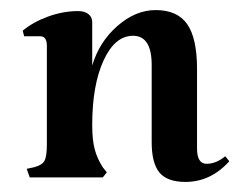

<svg xmlns="http://www.w3.org/2000/svg" viewBox="-20 -352 481 381"><path d="M390 -27Q409 -27 427 -42L435 -32Q398 9 348 9Q312 9 296.5 -9.5Q281 -28 281 -70V-223Q281 -281 244 -281Q208 -281 185.5 -232Q163 -183 163 -104Q163 -74 168 -55.5Q173 -37 184 -20L192 -10L184 0H39L33 -17L47 -20Q63 -24 68 -32.5Q73 -41 73 -66V-261Q73 -280 60 -280H28L25 -291Q45 -308 75 -319Q105 -330 135 -330Q148 -330 155.5 -324Q163 -318 163 -308V-222Q177 -269 213 -300.5Q249 -332 289 -332Q332 -332 351.5 -304Q371 -276 371 -215V-57Q371 -27 390 -27Z"/></svg>

Font: Katibeh
Style: Regular
Weight: 400
Designer: Arabic design by Kourosh Beigpour, Latin design by Eduardo Tunni, engineering by Lasse Fister
Version: Version 1.000